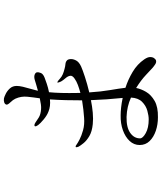

<svg xmlns="http://www.w3.org/2000/svg" viewBox="62 -908 875 1040"><g transform="rotate(-90 500.0 -388.5)"><path d="M698 -45Q711 -26 710.5 -12Q710 2 703.5 9.5Q697 17 694 18Q683 22 671.5 14.5Q660 7 651 -1Q642 -9 613.5 -36Q585 -63 543 -89Q538 -63 522 -35.5Q506 -8 473 11Q440 30 384 29Q345 29 311 17.5Q277 6 255.5 -16Q234 -38 234 -70Q234 -101 256 -124.5Q278 -148 314.5 -161Q351 -174 395 -173Q413 -173 437 -170.5Q461 -168 489 -162Q480 -248 477 -334Q443 -327 409 -324Q375 -321 347 -324Q307 -328 282.5 -342.5Q258 -357 244.5 -373.5Q231 -390 225 -401Q220 -413 223 -416Q226 -418 230.5 -415.5Q235 -413 239 -410Q244 -406 264 -395.5Q284 -385 314.5 -376.5Q345 -368 382 -371Q401 -372 426 -375Q451 -378 476 -382Q476 -426 477 -469Q478 -512 481 -556Q463 -554 446 -556Q429 -558 415 -564Q394 -572 372.5 -590Q351 -608 342 -620Q339 -624 336.5 -629.5Q334 -635 336 -638Q337 -640 342 -640Q347 -640 355 -635Q366 -627 383 -616.5Q400 -606 428 -604Q439 -603 454 -605Q469 -607 487 -611Q492 -644 495.5 -678Q499 -712 485 -743Q479 -756 465 -770.5Q451 -785 453 -792Q455 -800 464.5 -803.5Q474 -807 487 -805Q496 -803 512 -795Q528 -787 541 -772.5Q554 -758 554 -736Q554 -722 549.5 -702.5Q545 -683 539 -663.5Q533 -644 530 -630Q529 -628 529 -625.5Q529 -623 528 -621Q547 -626 563 -631Q579 -636 586 -638Q603 -643 614.5 -639Q626 -635 628 -626Q629 -617 624 -605Q619 -593 599 -585Q586 -580 565.5 -573Q545 -566 520 -561Q517 -532 516 -493.5Q515 -455 516 -403V-391Q539 -397 559 -404.5Q579 -412 593 -422Q611 -434 609 -446.5Q607 -459 596 -471.5Q585 -484 578 -496Q576 -500 574 -506Q569 -520 577.5 -514.5Q586 -509 592 -503Q604 -492 617 -486.5Q630 -481 646 -477Q660 -473 672.5 -472Q685 -471 693 -463Q699 -457 699.5 -443Q700 -429 691.5 -413.5Q683 -398 659 -387Q641 -379 603 -366.5Q565 -354 519 -343Q523 -280 531.5 -230.5Q540 -181 544 -147Q588 -133 630 -108Q672 -83 698 -45ZM373 -21Q393 -21 420 -28.5Q447 -36 468 -57Q489 -78 491 -117Q467 -128 441 -134Q415 -140 386 -141Q329 -142 299.5 -121Q270 -100 270 -68Q270 -53 298.5 -37Q327 -21 373 -21Z"/></g></svg>

Font: Shippori Mincho TTF
Style: Regular
Weight: 400
Version: Version 2.100